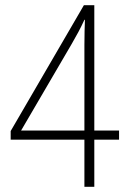

<svg xmlns="http://www.w3.org/2000/svg" viewBox="-20 -810 495 737"><path d="M437 -274V-309H342V-790H302L21 -307V-274H304V-93H342V-274ZM304 -309H61L255 -641C273 -672 289 -701 304 -734H306C305 -703 304 -676 304 -636Z"/></svg>

Font: Noto Sans Kannada UI Condensed ExtraLight
Style: Regular
Weight: 200
Width: 3
Designer: Jelle Bosma - Monotype Design Team
Foundry: Monotype Imaging Inc.
Version: Version 2.005